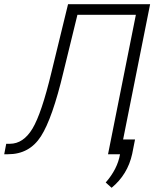

<svg xmlns="http://www.w3.org/2000/svg" viewBox="-40 -731 732 910"><path d="M529.5 0H472L604 -661H327L260.5 -389Q208.5 -170 154 -85Q99.5 0 -1.5 0H-20L-10.5 -49.5H6.5Q70.5 -49.5 113.8 -121.2Q157 -193 204 -389L282.5 -711H671.5ZM489 159 461 134Q517 70 529 -0.5L543.5 -70H600L586.5 -1.5Q565 96.5 489 159Z"/></svg>

Font: Roberto Sans Light
Style: Italic
Weight: 300
Italic angle: -11°
Designer: Google
Version: Version 1.00;June 11, 2020;FontCreator 12.0.0.2522 64-bit; t